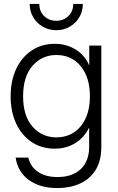

<svg xmlns="http://www.w3.org/2000/svg" viewBox="-20 -748 599 978"><path d="M272.5 210Q184.1 210 127.4 169.2Q70.8 128.4 59.6 54.7H124Q135.7 102.1 174.1 127.9Q212.4 153.8 272.5 153.8Q349.1 153.8 391.6 113Q434.1 72.3 434.1 0V-97.7H433.6Q409.2 -47.4 363.3 -19Q317.4 9.3 258.8 9.3Q192.4 9.3 141.8 -24.2Q91.3 -57.6 62.7 -117.9Q34.2 -178.2 34.2 -257.8Q34.2 -337.4 62.7 -397.5Q91.3 -457.5 142.1 -491.2Q192.9 -524.9 258.8 -524.9Q316.9 -524.9 364.3 -496.3Q411.6 -467.8 434.1 -415.5H434.6V-515.6H496.1V0Q496.1 71.8 466.6 118.4Q437 165 386.5 187.5Q335.9 210 272.5 210ZM267.1 -48.3Q344.7 -48.3 391.4 -105.2Q438 -162.1 438 -257.8Q438 -353.5 391.4 -410.6Q344.7 -467.8 267.1 -467.8Q193.8 -467.8 145.8 -413.1Q97.7 -358.4 97.7 -257.8Q97.7 -157.2 145.8 -102.8Q193.8 -48.3 267.1 -48.3ZM266.6 -594.2Q228.5 -594.2 197.8 -612.1Q167 -629.9 149.2 -660.2Q131.3 -690.4 131.3 -728H180.2Q180.2 -690.4 204.8 -666.3Q229.5 -642.1 266.6 -642.1Q303.7 -642.1 328.4 -666.3Q353 -690.4 353 -728H401.9Q401.9 -690.4 384 -660.2Q366.2 -629.9 335.4 -612.1Q304.7 -594.2 266.6 -594.2Z"/></svg>

Font: Inter Display Light
Style: Regular
Weight: 300
Designer: Rasmus Andersson
Foundry: rsms
Version: Version 4.000;git-a52131595